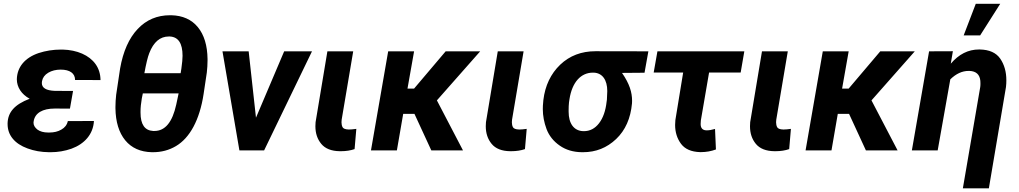

<svg xmlns="http://www.w3.org/2000/svg" viewBox="-20 -802 5436 1024"><path d="M20.5 -145.5C20.5 -144 20.5 -142.1 20.5 -140.6C20.5 -110.4 29.8 -84.5 47.9 -62.5C65.9 -40.5 92.3 -22.9 127 -10.3C161.1 2.4 199.2 9.3 241.2 9.8C244.1 9.8 247.1 9.8 250 9.8C289.1 9.8 325.7 3.4 360.8 -8.8C430.7 -34.2 477.1 -85.9 481 -156.7L341.8 -156.2C337.4 -136.2 325.7 -121.1 307.1 -110.8C289.1 -100.1 267.6 -95.2 243.2 -95.2C241.2 -95.2 239.3 -95.2 236.8 -95.2C212.9 -95.2 193.8 -100.6 179.7 -110.8C166 -121.6 158.7 -133.8 158.7 -147.5C158.7 -150.4 159.2 -153.3 159.7 -156.2C167 -199.2 206.5 -223.1 272.5 -223.1L353 -222.7L369.6 -316.9L272 -317.4C226.1 -319.3 203.1 -333 203.1 -359.4C203.1 -362.3 203.6 -365.7 204.1 -369.1C207.5 -387.7 218.3 -402.8 237.3 -414.1C256.3 -425.3 278.3 -430.7 303.7 -430.7C352.1 -430.7 380.4 -411.1 380.4 -375.5L516.1 -375C515.6 -407.7 506.8 -436 489.7 -460C455.6 -507.8 391.1 -535.6 314.5 -537.6C311 -537.6 308.1 -537.6 305.2 -537.6C263.2 -537.6 223.6 -531.2 186 -519C111.8 -493.7 71.3 -443.8 69.8 -379.4C69.8 -336.9 94.7 -298.8 138.2 -275.4C56.2 -244.1 22.5 -202.6 20.5 -145.5Z M789.6 9.8C791.5 9.8 793.5 9.8 795.4 9.8C840.8 9.8 881.8 -1 918.5 -22.9C992.2 -66.4 1044.9 -162.1 1065.9 -300.8L1083 -415C1085.4 -436.5 1086.9 -458 1086.9 -480C1086.9 -482.4 1086.9 -484.9 1086.9 -487.3C1085.9 -559.6 1068.8 -616.2 1035.2 -657.2C1001.5 -698.2 954.1 -719.2 893.6 -720.7C891.1 -720.7 889.2 -720.7 886.7 -720.7C817.9 -720.7 760.3 -696.3 714.4 -647.5C668 -598.6 636.7 -528.3 620.6 -437L599.6 -296.9C597.2 -275.4 595.7 -253.4 595.7 -231.9C595.7 -229.5 595.7 -227.1 595.7 -224.6C596.7 -151.9 614.3 -94.7 647.9 -53.7C681.6 -12.7 729 8.3 789.6 9.8ZM750 -411.6C759.3 -461.9 767.6 -497.1 775.9 -518.1C798.8 -577.6 833.5 -607.4 880.4 -607.4C882.3 -607.4 883.8 -607.4 885.7 -607.4C931.2 -605 953.6 -570.8 953.6 -504.4C953.6 -489.3 951.7 -466.8 947.3 -436L943.4 -411.6ZM919.9 -244.1C899.4 -150.4 860.8 -103.5 803.7 -103.5C801.8 -103.5 799.3 -103.5 796.9 -103.5C752 -106 729.5 -138.2 729.5 -201.2C729.5 -203.6 729.5 -205.6 729.5 -208C729.5 -228 731.9 -251 736.3 -276.9L741.7 -303.7H932.6Z M1306.2 -528.3H1166.5L1256.8 0H1388.7L1644 -528.3H1495.6L1345.2 -174.3Z M1726.1 -528.3 1663.1 -150.4C1662.6 -143.1 1662.1 -135.7 1662.1 -128.9C1662.1 -91.3 1672.4 -60.1 1693.4 -34.7C1714.4 -9.3 1747.6 3.9 1792 4.4C1794.4 4.4 1796.4 4.4 1798.8 4.4C1825.7 4.4 1850.1 0.5 1871.1 -6.8L1880.4 -114.7C1863.8 -112.3 1851.1 -111.3 1842.3 -111.3C1841.3 -111.3 1840.3 -111.3 1839.4 -111.3C1821.8 -111.8 1811 -116.2 1807.1 -123.5C1803.2 -130.9 1801.3 -139.6 1801.3 -149.9C1801.3 -153.8 1801.8 -158.7 1802.2 -163.6L1863.8 -528.3Z M2280.3 0H2449.2L2310.1 -266.6L2541 -528.3H2356.9L2188.5 -329.6H2153.3L2188.5 -528.3H2050.3L1958.5 0H2096.7L2130.4 -194.8H2190.4Z M2634.8 -528.3 2571.8 -150.4C2571.3 -143.1 2570.8 -135.7 2570.8 -128.9C2570.8 -91.3 2581.1 -60.1 2602.1 -34.7C2623 -9.3 2656.2 3.9 2700.7 4.4C2703.1 4.4 2705.1 4.4 2707.5 4.4C2734.4 4.4 2758.8 0.5 2779.8 -6.8L2789.1 -114.7C2772.5 -112.3 2759.8 -111.3 2751 -111.3C2750 -111.3 2749 -111.3 2748 -111.3C2730.5 -111.8 2719.7 -116.2 2715.8 -123.5C2711.9 -130.9 2710 -139.6 2710 -149.9C2710 -153.8 2710.4 -158.7 2710.9 -163.6L2772.5 -528.3Z M3438 -528.3 3155.8 -528.8C3081.1 -528.8 3018.1 -504.9 2967.8 -457C2917.5 -408.7 2887.2 -345.7 2877.9 -268.1L2877 -257.3C2875.5 -244.6 2875 -232.4 2875 -220.2C2875 -184.6 2881.8 -148.9 2895 -113.3C2908.7 -77.6 2932.1 -48.3 2965.3 -25.4C2998 -2.4 3037.6 9.3 3083.5 9.8C3085.4 9.8 3087.4 9.8 3089.4 9.8C3158.2 9.8 3216.8 -13.7 3266.1 -60.5C3315.4 -107.4 3343.3 -170.9 3350.6 -250.5C3351.1 -254.9 3351.1 -259.3 3351.1 -263.7C3351.1 -309.6 3337.9 -354.5 3297.4 -413.1L3417.5 -414.1ZM3017.1 -272.5C3031.2 -364.3 3078.6 -414.6 3142.1 -414.6C3143.6 -414.6 3144.5 -414.6 3146 -414.6C3192.9 -413.1 3218.8 -375.5 3218.8 -316.4L3216.8 -270L3215.3 -259.8C3210 -210.9 3196.3 -172.4 3174.8 -144.5C3153.3 -116.7 3126.5 -102.5 3094.2 -102.5C3093.3 -102.5 3091.8 -102.5 3090.8 -102.5C3040.5 -104 3012.7 -143.6 3012.7 -206.1C3012.7 -209 3012.7 -211.9 3012.7 -214.8C3012.7 -229 3013.2 -242.7 3014.6 -255.4Z M3949.7 -528.3H3486.3L3466.3 -415H3623.5L3582 -161.6C3581.1 -152.8 3580.6 -144 3580.6 -135.7C3580.6 -96.7 3591.3 -63 3612.3 -34.7C3633.3 -6.8 3667 7.8 3713.4 9.3C3715.3 9.3 3716.8 9.3 3718.8 9.3C3746.6 9.3 3773.4 4.4 3798.3 -4.9L3793.5 -114.3C3776.4 -109.4 3762.2 -106.9 3751.5 -106.9C3749.5 -106.9 3747.6 -106.9 3746.1 -106.9C3726.6 -107.9 3716.8 -119.1 3716.8 -140.6L3717.8 -159.2L3761.7 -415H3930.2Z M4043.9 -528.3 3981 -150.4C3980.5 -143.1 3980 -135.7 3980 -128.9C3980 -91.3 3990.2 -60.1 4011.2 -34.7C4032.2 -9.3 4065.4 3.9 4109.9 4.4C4112.3 4.4 4114.3 4.4 4116.7 4.4C4143.6 4.4 4168 0.5 4189 -6.8L4198.2 -114.7C4181.6 -112.3 4168.9 -111.3 4160.2 -111.3C4159.2 -111.3 4158.2 -111.3 4157.2 -111.3C4139.6 -111.8 4128.9 -116.2 4125 -123.5C4121.1 -130.9 4119.1 -139.6 4119.1 -149.9C4119.1 -153.8 4119.6 -158.7 4120.1 -163.6L4181.6 -528.3Z M4598.1 0H4767.1L4627.9 -266.6L4858.9 -528.3H4674.8L4506.3 -329.6H4471.2L4506.3 -528.3H4368.2L4276.4 0H4414.6L4448.2 -194.8H4508.3Z M5119.6 -613.3H5207.5L5314.5 -781.7H5184.1ZM4935.1 -528.3 4843.3 0H4981L5048.3 -378.9C5079.1 -408.7 5111.3 -423.8 5146 -423.8C5147.5 -423.8 5148.9 -423.8 5150.4 -423.8C5186 -422.4 5205.1 -404.8 5208.5 -371.1C5209 -366.7 5209 -362.3 5209 -357.9C5209 -351.6 5209 -345.2 5208 -338.4L5115.2 202.6H5253.9L5345.2 -337.9C5346.7 -350.6 5347.2 -362.3 5347.2 -374C5347.2 -418.9 5336.4 -457.5 5314.5 -489.3C5292.5 -521 5256.3 -537.1 5205.6 -538.1C5204.1 -538.1 5202.6 -538.1 5201.2 -538.1C5143.6 -538.1 5093.8 -512.7 5050.8 -462.4L5062 -528.8Z"/></svg>

Font: Roboto
Style: Bold Italic
Weight: 700
Italic angle: -12°
Designer: Google
Version: Version 2.137; 2017